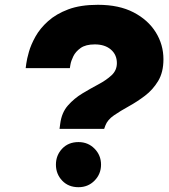

<svg xmlns="http://www.w3.org/2000/svg" viewBox="-20 -770 703 800"><path d="M228 -233 231 -255Q237 -301 263 -330.5Q289 -360 323 -380.5Q357 -401 390 -418.5Q423 -436 445 -456.5Q467 -477 467 -507Q467 -542 442 -563.5Q417 -585 375 -585Q337 -585 316 -570Q295 -555 285.5 -535.5Q276 -516 273.5 -501Q271 -486 271 -486H87Q87 -486 89.5 -505Q92 -524 100.5 -554Q109 -584 128 -618Q147 -652 180.5 -682Q214 -712 264.5 -731Q315 -750 388 -750Q476 -750 536.5 -718.5Q597 -687 629 -635.5Q661 -584 661 -523Q661 -469 639 -432.5Q617 -396 584 -371Q551 -346 516.5 -327Q482 -308 455 -289.5Q428 -271 419 -247L414 -233ZM307 10Q265 10 239 -17.5Q213 -45 213 -84Q213 -123 239 -150.5Q265 -178 307 -178Q347 -178 374 -150.5Q401 -123 401 -84Q401 -45 374 -17.5Q347 10 307 10Z"/></svg>

Font: Be Vietnam Pro Black
Style: Italic
Weight: 900
Italic angle: -12°
Designer: Lam Bao, Tony Le, Vietanh Nguyen
Foundry: Yellow Type Foundry
Version: Version 1.002; ttfautohint (v1.8.3)